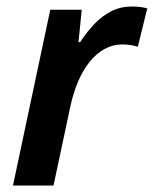

<svg xmlns="http://www.w3.org/2000/svg" viewBox="-20 -572 474 592"><path d="M20 0 135 -542H232L222 -442H227Q248 -474 271.5 -498.5Q295 -523 323.5 -537.5Q352 -552 387 -552Q399 -552 412 -550.5Q425 -549 434 -546L405 -428Q395 -431 383 -433Q371 -435 357 -435Q328 -435 302.5 -421Q277 -407 256.5 -381.5Q236 -356 221 -321Q206 -286 197 -244L145 0Z"/></svg>

Font: Noto Sans Display SemiBold
Style: Italic
Weight: 600
Italic angle: -12°
Designer: Monotype Design Team
Foundry: Monotype Imaging Inc.
Version: Version 2.003